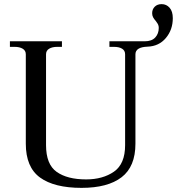

<svg xmlns="http://www.w3.org/2000/svg" viewBox="-20 -900 857 930"><path d="M105 -204V-637Q105 -655 90 -664Q75 -673 51 -673H28V-700H280V-673H257Q233 -673 218 -664Q203 -655 203 -637V-197Q203 -104 254.5 -67.5Q306 -31 397 -31Q478 -31 532 -68.5Q586 -106 586 -197V-637Q586 -655 571.5 -664Q557 -673 532 -673H510V-700H681Q715 -700 732 -718.5Q749 -737 749 -765Q749 -774 746 -780.5Q743 -787 739 -792Q735 -797 734 -799Q726 -808 721.5 -816.5Q717 -825 717 -836Q717 -855 729.5 -867.5Q742 -880 763 -880Q786 -880 801.5 -862.5Q817 -845 817 -812Q817 -756 783.5 -716Q750 -676 695 -674Q636 -672 636 -637V-204Q636 -93 569 -41.5Q502 10 375 10Q243 10 174 -40Q105 -90 105 -204Z"/></svg>

Font: TavirajRegular
Style: Regular
Weight: 400
Designer: Katatrad Team
Foundry: CadsonDemak
Version: Version 1.000